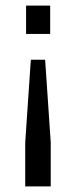

<svg xmlns="http://www.w3.org/2000/svg" viewBox="-20 -510 262 685"><path d="M73 -490H159V-389H73ZM90 -297H141L161 -2V155H70V-2Z"/></svg>

Font: Gemunu Libre Medium
Style: Regular
Weight: 500
Designer: Puspanada Ekanayake, Sola Matas, Pathum Egodawatta, Kosala Senevirathne
Foundry: mooniak
Version: Version 1.100